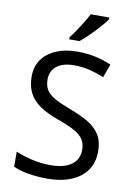

<svg xmlns="http://www.w3.org/2000/svg" viewBox="-102 -1008 753 1081"><g transform="rotate(10 274.5 -467.0)"><path d="M502 -191Q502 -127 471 -82.5Q440 -38 382.5 -14Q325 10 247 10Q207 10 170.5 6Q134 2 104 -5.5Q74 -13 51 -24V-110Q87 -94 140.5 -81Q194 -68 251 -68Q304 -68 340 -82Q376 -96 394 -122Q412 -148 412 -183Q412 -218 397 -242Q382 -266 345.5 -286.5Q309 -307 244 -330Q183 -352 142 -380Q101 -408 80.5 -447.5Q60 -487 60 -542Q60 -599 89 -639.5Q118 -680 169.5 -702Q221 -724 288 -724Q347 -724 396 -713Q445 -702 485 -684L457 -607Q420 -623 376.5 -634Q333 -645 286 -645Q241 -645 211 -632Q181 -619 166 -595.5Q151 -572 151 -541Q151 -505 166 -481Q181 -457 215 -438Q249 -419 307 -397Q370 -374 413.5 -347.5Q457 -321 479.5 -284Q502 -247 502 -191ZM433 -934Q424 -920 407 -900Q390 -880 369.5 -858.5Q349 -837 328.5 -817.5Q308 -798 290 -784H232V-796Q247 -815 264.5 -841Q282 -867 299 -894.5Q316 -922 327 -944H433Z"/></g></svg>

Font: Noto Sans Meetei Mayek
Style: Regular
Weight: 400
Designer: Monotype Design Team and Neelakash Kshetrimayum
Foundry: Monotype Imaging Inc.
Version: Version 2.002